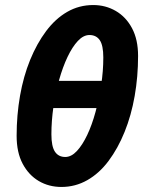

<svg xmlns="http://www.w3.org/2000/svg" viewBox="-20 -730 575 762"><path d="M224 12Q174 12 134 -11.5Q94 -35 70 -80Q46 -125 46 -191Q46 -273 59.5 -350Q73 -427 99.5 -492Q126 -557 163 -606.5Q200 -656 247 -683Q294 -710 350 -710Q399 -710 439.5 -686.5Q480 -663 504 -618Q528 -573 528 -508Q528 -426 514.5 -349Q501 -272 474.5 -206.5Q448 -141 411 -91.5Q374 -42 326.5 -15Q279 12 224 12ZM239 -107Q263 -107 285 -130.5Q307 -154 326 -194Q345 -234 359 -285.5Q373 -337 381.5 -392.5Q390 -448 390 -502Q390 -550 376 -570.5Q362 -591 335 -591Q311 -591 289 -567.5Q267 -544 248 -504Q229 -464 214.5 -412.5Q200 -361 192 -305.5Q184 -250 184 -197Q184 -149 198 -128Q212 -107 239 -107ZM136 -301 158 -409H440L417 -301Z"/></svg>

Font: Source Sans 3 ExtraBold
Style: Italic
Weight: 800
Italic angle: -11°
Version: Version 3.052;hotconv 1.1.0;makeotfexe 2.6.0